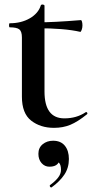

<svg xmlns="http://www.w3.org/2000/svg" viewBox="-20 -554 420 850"><path d="M77 -126V-388Q77 -415 65.5 -424Q54 -433 23 -433Q20 -433 20 -442Q20 -451 23 -451Q74 -451 112 -473Q150 -495 161 -531Q163 -534 167 -534Q171 -534 174 -532.5Q177 -531 177 -529V-149Q177 -30 265 -30Q319 -30 359 -57L361 -58Q365 -58 366.5 -54Q368 -50 365 -48Q324 -15 291.5 -1.5Q259 12 219 12Q159 12 118 -20Q77 -52 77 -126ZM142 -429V-455Q218 -455 338 -465Q341 -465 343 -458Q345 -451 345 -441Q345 -431 341.5 -421.5Q338 -412 335 -413Q267 -429 142 -429ZM207 276Q203 276 201 271.5Q199 267 202 265Q224 249 237 232.5Q250 216 250 198Q250 176 241.5 167Q233 158 218 156L245 137Q247 184 199 184Q178 184 164 168Q150 152 150 127Q150 100 169 84.5Q188 69 215 69Q249 69 267 91Q285 113 285 150Q285 189 265 219Q245 249 209 275Z"/></svg>

Font: Cormorant Unicase
Style: Bold
Weight: 700
Designer: Christian Thalmann (Catharsis Fonts)
Foundry: Catharsis Fonts
Version: Version 4.000